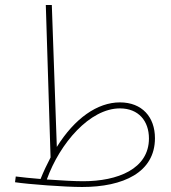

<svg xmlns="http://www.w3.org/2000/svg" viewBox="-20 -734 684 767"><path d="M308 13C472 13 599 -45 599 -182C599 -266 548 -325 459 -325C369 -325 278 -261 207 -147L187 -714H163L182 -105C168 -78 154 -49 142 -19C103 -22 67 -26 43 -29L40 -6C93 2 238 13 308 13ZM459 -301C534 -301 575 -250 575 -181C575 -59 450 -10 312 -10C280 -10 223 -13 167 -17C219 -162 339 -301 459 -301Z"/></svg>

Font: Noto Sans Arabic UI XCn Th
Style: Regular
Weight: 100
Width: 2
Designer: Monotype Design Team, Nadine Chahine and Nizar Qandah
Foundry: Monotype Imaging Inc.
Version: Version 2.010